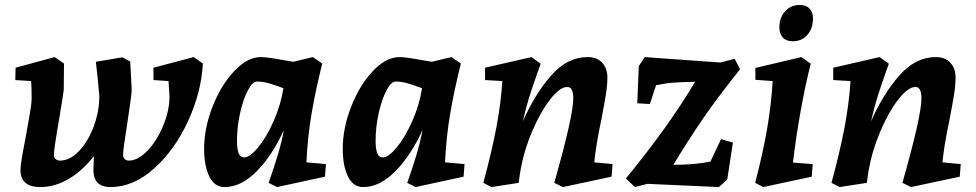

<svg xmlns="http://www.w3.org/2000/svg" viewBox="-20 -743 3949 777"><path d="M63 -55Q63 -74 70 -113.5Q77 -153 85 -194Q93 -238 100.5 -281Q108 -324 108 -346Q108 -389 106 -415L42 -419L43 -469L201 -512L239 -486L238 -380Q237 -366 221 -271Q198 -139 198 -115Q198 -105 205.5 -99Q213 -93 222 -93Q263 -93 300 -132Q337 -171 359.5 -232Q382 -293 382 -354Q380 -379 375.5 -424Q371 -469 368 -493L475 -511L507 -494L513 -380Q513 -367 507.5 -329Q502 -291 496 -250Q478 -138 478 -115Q478 -105 485 -99Q492 -93 501 -93Q538 -93 576.5 -133Q615 -173 640.5 -234.5Q666 -296 666 -354Q666 -363 662 -415L601 -419V-469L764 -512L801 -486Q795 -371 741.5 -254Q688 -137 604 -61.5Q520 14 427 14Q358 14 358 -56L360 -111Q314 -52 258 -19Q202 14 143 14Q63 14 63 -55Z M806 -140Q806 -224 840 -311Q874 -398 927.5 -455Q981 -512 1036 -512Q1062 -512 1131 -499L1167 -493L1246 -512L1284 -486Q1257 -377 1241 -284Q1225 -191 1220 -86L1299 -79L1295 -28L1101 14L1067 -3Q1090 -68 1105 -118.5Q1120 -169 1129 -217Q1082 -114 1019 -50Q956 14 889 14Q847 14 826.5 -30Q806 -74 806 -140ZM968 -106Q991 -106 1024.5 -146.5Q1058 -187 1087 -252Q1116 -317 1127 -386Q1095 -398 1069.5 -405.5Q1044 -413 1020 -413Q1002 -413 983 -377Q964 -341 951.5 -285Q939 -229 939 -172Q939 -141 945.5 -123.5Q952 -106 968 -106Z M1367 -140Q1367 -224 1401 -311Q1435 -398 1488.5 -455Q1542 -512 1597 -512Q1623 -512 1692 -499L1728 -493L1807 -512L1845 -486Q1818 -377 1802 -284Q1786 -191 1781 -86L1860 -79L1856 -28L1662 14L1628 -3Q1651 -68 1666 -118.5Q1681 -169 1690 -217Q1643 -114 1580 -50Q1517 14 1450 14Q1408 14 1387.5 -30Q1367 -74 1367 -140ZM1529 -106Q1552 -106 1585.5 -146.5Q1619 -187 1648 -252Q1677 -317 1688 -386Q1656 -398 1630.5 -405.5Q1605 -413 1581 -413Q1563 -413 1544 -377Q1525 -341 1512.5 -285Q1500 -229 1500 -172Q1500 -141 1506.5 -123.5Q1513 -106 1529 -106Z M2013 -415 1943 -419V-469L2131 -512L2168 -485L2153 -443Q2134 -389 2121 -347.5Q2108 -306 2096 -252Q2145 -363 2210.5 -437.5Q2276 -512 2358 -512Q2396 -512 2417 -489Q2438 -466 2438 -430Q2438 -399 2432.5 -364Q2427 -329 2414 -261Q2391 -152 2385 -86L2459 -79L2455 -28L2258 14L2223 -3Q2300 -274 2300 -345Q2300 -391 2276 -391Q2245 -391 2205.5 -339.5Q2166 -288 2133 -210Q2100 -132 2087 -57Q2084 -41 2079 -3L1969 14L1936 -3Q1971 -133 1989 -228.5Q2007 -324 2013 -415Z M2793 -412Q2738 -411 2705 -408.5Q2672 -406 2635 -398L2610 -322L2559 -325L2565 -475L2589 -512L2895 -490L2953 -505L2975 -463Q2878 -341 2820.5 -256.5Q2763 -172 2705 -76Q2792 -76 2855 -89L2898 -180L2946 -166L2923 -16L2889 14L2600 1L2549 14L2513 -21Q2685 -230 2793 -412Z M3107 -415 3037 -420V-468L3223 -512L3261 -485Q3241 -409 3221 -298.5Q3201 -188 3189 -85L3269 -79L3265 -28L3069 14L3036 -3Q3068 -126 3084.5 -222Q3101 -318 3107 -415ZM3134 -632Q3134 -671 3157 -697Q3180 -723 3217 -723Q3242 -723 3256 -708.5Q3270 -694 3270 -668Q3270 -628 3247.5 -602Q3225 -576 3188 -576Q3162 -576 3148 -591Q3134 -606 3134 -632Z M3422 -415 3352 -419V-469L3540 -512L3577 -485L3562 -443Q3543 -389 3530 -347.5Q3517 -306 3505 -252Q3554 -363 3619.5 -437.5Q3685 -512 3767 -512Q3805 -512 3826 -489Q3847 -466 3847 -430Q3847 -399 3841.5 -364Q3836 -329 3823 -261Q3800 -152 3794 -86L3868 -79L3864 -28L3667 14L3632 -3Q3709 -274 3709 -345Q3709 -391 3685 -391Q3654 -391 3614.5 -339.5Q3575 -288 3542 -210Q3509 -132 3496 -57Q3493 -41 3488 -3L3378 14L3345 -3Q3380 -133 3398 -228.5Q3416 -324 3422 -415Z"/></svg>

Font: Andada Pro ExtraBold
Style: Italic
Weight: 800
Italic angle: -6.99998°
Designer: Carolina Giovagnoli
Foundry: Huerta Tipografica
Version: Version 3.005; ttfautohint (v1.8.4)